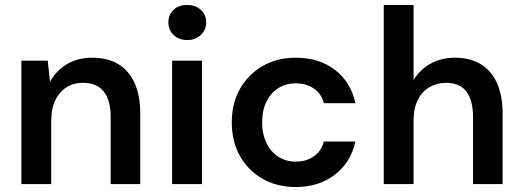

<svg xmlns="http://www.w3.org/2000/svg" viewBox="-20 -740 2098 772"><path d="M66 0V-496H172L181 -411Q205 -455 248.5 -481.5Q292 -508 350 -508Q412 -508 455 -482.5Q498 -457 521 -406.5Q544 -356 544 -282V0H425V-270Q425 -336 397.5 -371.5Q370 -407 313 -407Q276 -407 247.5 -389Q219 -371 202.5 -337.5Q186 -304 186 -256V0Z M672 0V-496H792V0ZM733 -579Q699 -579 678 -599.5Q657 -620 657 -650Q657 -681 678 -700.5Q699 -720 733 -720Q766 -720 787.5 -700.5Q809 -681 809 -650Q809 -620 787.5 -599.5Q766 -579 733 -579Z M1169 12Q1094 12 1036 -21Q978 -54 945 -112.5Q912 -171 912 -248Q912 -325 945 -383Q978 -441 1036 -474.5Q1094 -508 1169 -508Q1263 -508 1327 -459Q1391 -410 1409 -325H1282Q1273 -363 1242 -384Q1211 -405 1168 -405Q1131 -405 1101 -387Q1071 -369 1052.5 -333.5Q1034 -298 1034 -248Q1034 -211 1044.5 -181.5Q1055 -152 1073.5 -131.5Q1092 -111 1116.5 -100.5Q1141 -90 1168 -90Q1197 -90 1220 -99.5Q1243 -109 1259.5 -127Q1276 -145 1282 -171H1409Q1391 -88 1327 -38Q1263 12 1169 12Z M1523 0V-720H1643V-418Q1668 -460 1711 -484Q1754 -508 1809 -508Q1869 -508 1912 -482.5Q1955 -457 1978 -406.5Q2001 -356 2001 -282V0H1882V-270Q1882 -336 1855.5 -371.5Q1829 -407 1773 -407Q1736 -407 1706 -389Q1676 -371 1659.5 -337.5Q1643 -304 1643 -256V0Z"/></svg>

Font: DM Sans 24pt SemiBold
Style: Regular
Weight: 600
Designer: Colophon Foundry, Jonny Pinhorn
Foundry: Colophon Foundry
Version: Version 4.004;gftools[0.9.30]